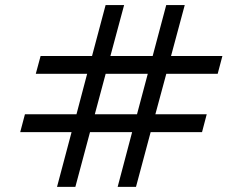

<svg xmlns="http://www.w3.org/2000/svg" viewBox="-20 -740 960 760"><path d="M205.7 -0.3 263.3 -217H60L78.7 -287.7H282.7L325 -448H121.7L140.7 -518.3H344.3L398 -720H471.3L417 -518.3H584.3L638 -720H711.3L657 -518.3H860.3L841.7 -448H638.3L595 -287.7H798.3L779.7 -217H576.3L518.3 -0.3H445.7L503 -217H336.3L278.3 -0.3ZM355.3 -287.7H522.3L565 -448H398.3Z"/></svg>

Font: Hauora
Style: Regular
Weight: 400
Designer: Wayne Shih
Foundry: WCYS
Version: Version 1.001